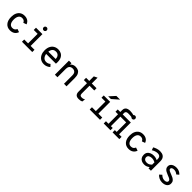

<svg xmlns="http://www.w3.org/2000/svg" viewBox="611 -2829 4938 4938"><g transform="rotate(45 3080.0 -360.0)"><path d="M319 12Q217.5 12 157.8 -58.2Q98 -128.5 98 -255Q98 -339 125.5 -399Q153 -459 203.8 -491Q254.5 -523 324 -523Q393.5 -523 442.5 -492.5Q491.5 -462 514 -400L427.5 -369Q416 -398.5 390.8 -417.8Q365.5 -437 323 -437Q256.5 -437 224.8 -387.8Q193 -338.5 193 -255Q193 -170.5 225.2 -122.5Q257.5 -74.5 321 -74.5Q363.5 -74.5 392 -94.8Q420.5 -115 433 -151L519 -122Q498.5 -58 447 -23Q395.5 12 319 12Z M888 -10V-511H980.5V-10ZM747 0V-82H1121.5V0ZM747 -429V-511H943V-429ZM934 -599Q910 -599 893.5 -615.8Q877 -632.5 877 -656.5Q877 -681 893.5 -697.8Q910 -714.5 934 -714.5Q959 -714.5 975.2 -697.8Q991.5 -681 991.5 -656.5Q991.5 -632.5 975.2 -615.8Q959 -599 934 -599Z M1550.5 12Q1476.5 12 1423.5 -23.2Q1370.5 -58.5 1342.2 -119Q1314 -179.5 1314 -256Q1314 -340 1343.2 -399.8Q1372.5 -459.5 1425.8 -491.2Q1479 -523 1550.5 -523Q1609.5 -523 1658.5 -497Q1707.5 -471 1736.8 -417Q1766 -363 1766 -278.5Q1766 -268 1765.8 -252.5Q1765.5 -237 1763 -219H1386V-299.5H1674Q1672.5 -353.5 1653.2 -384.5Q1634 -415.5 1606 -428.2Q1578 -441 1550.5 -441Q1475.5 -441 1440.5 -393.5Q1405.5 -346 1405.5 -265.5Q1405.5 -176.5 1444.5 -124Q1483.5 -71.5 1552.5 -71.5Q1584.5 -71.5 1613.8 -82.2Q1643 -93 1670 -116.5L1723.5 -56.5Q1692 -27 1647.8 -7.5Q1603.5 12 1550.5 12Z M1945 0V-511H2037.5V-407L2024 -430Q2032 -456 2053.8 -477Q2075.5 -498 2107.8 -510.5Q2140 -523 2179 -523Q2237 -523 2279.5 -500.8Q2322 -478.5 2345 -428.8Q2368 -379 2368 -297.5V0H2275.5V-300Q2275.5 -376 2242 -406.5Q2208.5 -437 2160 -437Q2125.5 -437 2097.8 -424.8Q2070 -412.5 2053.8 -383Q2037.5 -353.5 2037.5 -302V0Z M2818.5 12Q2746 12 2714.5 -23.2Q2683 -58.5 2683 -118.5V-429H2569V-511H2683V-677L2775.5 -722V-511H2948V-429H2775.5V-144.5Q2775.5 -123 2781.5 -106.5Q2787.5 -90 2803.5 -81Q2819.5 -72 2849 -72Q2882 -72 2903.2 -80.5Q2924.5 -89 2941.5 -99L2930.5 -11Q2910 -0.5 2884.2 5.8Q2858.5 12 2818.5 12Z M3352 -10V-511H3444.5V-10ZM3211 0V-82H3585.5V0ZM3211 -429V-511H3407V-429ZM3307.5 -576 3449.5 -732H3584L3406 -576Z M3720 0V-82.5H3812.5V-428.5H3720V-511H3812.5V-581Q3812.5 -632 3835.5 -660.5Q3858.5 -689 3895 -700.5Q3931.5 -712 3972.5 -712Q4013.5 -712 4045.8 -706.2Q4078 -700.5 4111 -691V-621.5Q4079.5 -626 4049.8 -627.8Q4020 -629.5 3988.5 -629.5Q3957.5 -629.5 3938 -622Q3918.5 -614.5 3909 -599.8Q3899.5 -585 3899.5 -564.5V-511H4041V-428.5H3899.5V-82.5H3965.5V0ZM4043 0V-82.5H4109V-428.5H4016.5V-511H4196V-82.5H4288V0ZM4152 -599Q4128 -599 4111.5 -615.8Q4095 -632.5 4095 -656.5Q4095 -681 4111.5 -697.8Q4128 -714.5 4152 -714.5Q4177 -714.5 4193.2 -697.8Q4209.5 -681 4209.5 -656.5Q4209.5 -632.5 4193.2 -615.8Q4177 -599 4152 -599Z M4631 12Q4529.5 12 4469.8 -58.2Q4410 -128.5 4410 -255Q4410 -339 4437.5 -399Q4465 -459 4515.8 -491Q4566.5 -523 4636 -523Q4705.5 -523 4754.5 -492.5Q4803.5 -462 4826 -400L4739.5 -369Q4728 -398.5 4702.8 -417.8Q4677.5 -437 4635 -437Q4568.5 -437 4536.8 -387.8Q4505 -338.5 4505 -255Q4505 -170.5 4537.2 -122.5Q4569.5 -74.5 4633 -74.5Q4675.5 -74.5 4704 -94.8Q4732.5 -115 4745 -151L4831 -122Q4810.5 -58 4759 -23Q4707.5 12 4631 12Z M5200.5 12Q5147 12 5105.5 -7.2Q5064 -26.5 5040 -64.5Q5016 -102.5 5016 -159.5Q5016 -218.5 5044.8 -255.8Q5073.5 -293 5118.8 -310.8Q5164 -328.5 5214 -328.5Q5252 -328.5 5284.8 -321.2Q5317.5 -314 5349.5 -297V-333.5Q5349.5 -376.5 5335.5 -400Q5321.5 -423.5 5297.2 -432.8Q5273 -442 5243 -442Q5201.5 -442 5158 -426.2Q5114.5 -410.5 5081 -388.5L5053.5 -465.5Q5088.5 -487 5140.8 -505Q5193 -523 5251.5 -523Q5282.5 -523 5315 -516Q5347.5 -509 5375.5 -489.5Q5403.5 -470 5420.8 -433.5Q5438 -397 5438 -338.5V0H5349.5V-45Q5324 -21.5 5287 -4.8Q5250 12 5200.5 12ZM5214.5 -69Q5261 -69 5294.8 -89.5Q5328.5 -110 5349.5 -134V-216.5Q5327 -230 5294 -239.5Q5261 -249 5226.5 -249Q5177.5 -249 5140.8 -227.5Q5104 -206 5104 -159.5Q5104 -119.5 5133 -94.2Q5162 -69 5214.5 -69Z M5851 12Q5791.5 12 5740.2 -13.5Q5689 -39 5656 -78L5718.5 -134Q5741 -110 5776.8 -89.5Q5812.5 -69 5857 -69Q5896.5 -69 5923.2 -84.2Q5950 -99.5 5950 -131Q5950 -155 5933.2 -171.5Q5916.5 -188 5887.8 -201Q5859 -214 5823 -227.5Q5778 -245 5741.5 -265Q5705 -285 5683.5 -314.5Q5662 -344 5662 -388Q5662 -430 5686.2 -460.2Q5710.5 -490.5 5752.2 -506.8Q5794 -523 5846 -523Q5906 -523 5951.5 -501Q5997 -479 6027.5 -443.5L5965.5 -392Q5946 -410.5 5915.2 -426.2Q5884.5 -442 5840.5 -442Q5800.5 -442 5775.8 -428Q5751 -414 5751 -387.5Q5751 -367 5767.2 -352.5Q5783.5 -338 5810 -326.2Q5836.5 -314.5 5867.5 -303Q5909.5 -287.5 5948.8 -268Q5988 -248.5 6013.5 -216.8Q6039 -185 6039 -133.5Q6039 -66 5988 -27Q5937 12 5851 12Z"/></g></svg>

Font: Overpass Mono Light Medium
Style: Regular
Weight: 500
Monospace: yes
Version: Version 4.000